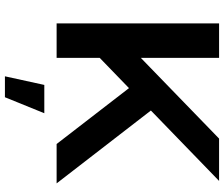

<svg xmlns="http://www.w3.org/2000/svg" viewBox="-85 -615 910 780"><g transform="rotate(90 370.0 -225.0)"><path d="M290 210 325 50H440L375 210ZM75 0V-660H215V-342L543 -660H715L429 -383L725 0H565L338 -294L215 -175V0Z"/></g></svg>

Font: Xolonium
Style: Regular
Weight: 400
Designer: Severin Meyer
Version: Version 4.2